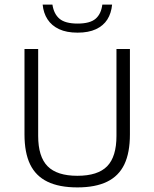

<svg xmlns="http://www.w3.org/2000/svg" viewBox="-20 -808 671 835"><path d="M316.5 7Q237.5 7 186.5 -17.8Q135.5 -42.5 111 -93.2Q86.5 -144 86.5 -223.5V-595H146V-217Q146 -126.5 187 -85Q228 -43.5 316.5 -43.5Q405.5 -43.5 446 -85Q486.5 -126.5 486.5 -217V-595H545V-223.5Q545 -144 520.8 -93.2Q496.5 -42.5 445.8 -17.8Q395 7 316.5 7ZM317.5 -666Q269.5 -666 237 -681.2Q204.5 -696.5 186.8 -723.8Q169 -751 165.5 -788H208Q214 -747.5 238.8 -726.5Q263.5 -705.5 317.5 -705.5Q371.5 -705.5 395.8 -726.5Q420 -747.5 425 -788H467.5Q464 -750.5 446.8 -723.2Q429.5 -696 397.2 -681Q365 -666 317.5 -666Z"/></svg>

Font: Encode Sans SC Condensed Thin Light
Style: Regular
Weight: 300
Version: Version 3.002